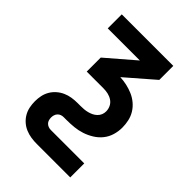

<svg xmlns="http://www.w3.org/2000/svg" viewBox="-215 -617 930 930"><g transform="rotate(45 250.0 -152.5)"><path d="M212 215Q192 215 172.5 212Q153 209 135 201.5Q117 194 102 181Q87 168 77 151Q67 134 63 114.5Q59 95 59 75Q59 55 63 36Q67 17 77 0Q87 -17 102 -30Q117 -43 135 -51Q153 -59 172.5 -62Q192 -65 212 -65H231Q243 -65 255 -66Q267 -67 278.5 -70Q290 -73 300.5 -78Q311 -83 320 -91.5Q329 -100 333.5 -111Q338 -122 338 -134Q338 -150 331 -164.5Q324 -179 310.5 -188Q297 -197 281.5 -200.5Q266 -204 250 -204H135V-300L279 -424H59V-520H412V-424L269 -300Q292 -299 314.5 -294Q337 -289 358 -280Q379 -271 397 -256Q415 -241 427 -221.5Q439 -202 444 -179.5Q449 -157 449 -134Q449 -108 441.5 -83Q434 -58 418 -38Q402 -18 379.5 -4Q357 10 332.5 18Q308 26 282.5 28.5Q257 31 231 31H212Q203 31 195 34Q187 37 181 43.5Q175 50 172.5 58.5Q170 67 170 75Q170 84 172.5 92.5Q175 101 181 107Q187 113 195 116Q203 119 212 119H441V215Z"/></g></svg>

Font: Iosevka SS18
Style: Bold
Weight: 700
Monospace: yes
Designer: Belleve Invis
Foundry: Belleve Invis
Version: Version 25.1.1; ttfautohint (v1.8.4)